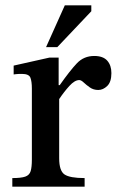

<svg xmlns="http://www.w3.org/2000/svg" viewBox="-20 -697 442 717"><path d="M296 0H26V-32Q59 -32 74.5 -37.5Q90 -43 94.5 -58Q99 -73 99 -101V-366Q99 -393 93.5 -407Q88 -421 62 -421Q47 -421 39 -420Q31 -419 31 -419V-452L165 -482H199V-379H203Q241 -433 267 -460.5Q293 -488 332 -488Q365 -488 380.5 -470.5Q396 -453 396 -424Q396 -391 380.5 -376Q365 -361 347 -361Q329 -361 315.5 -370.5Q302 -380 292.5 -389Q283 -398 276 -398Q259 -398 239 -376Q219 -354 201 -327V-106Q201 -59 221 -45.5Q241 -32 296 -32ZM194 -521H152L222 -677H321V-655Z"/></svg>

Font: STIX Two Text Medium
Style: Regular
Weight: 500
Designer: Ross Mills, John Hudson & Paul Hanslow, Tiro Typeworks Ltd; with prior portions MicroPress Inc., and Coen Hoffman.
Foundry: Tiro Typeworks Ltd
Version: Version 2.13 b171